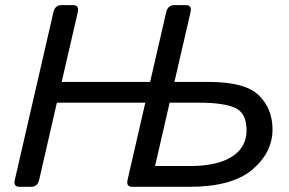

<svg xmlns="http://www.w3.org/2000/svg" viewBox="-20 -720 1113 740"><path d="M55.2 0Q30.8 0 37.1 -26.9L186 -673.3Q192.4 -700.2 216.8 -700.2H261.7Q286.1 -700.2 279.8 -673.3L217.8 -404.3H558.6L620.6 -673.3Q627 -700.2 651.4 -700.2H696.3Q720.7 -700.2 714.4 -673.3L652.3 -404.3H783.2Q925.8 -404.3 978 -352.3Q1030.3 -300.3 1030.3 -221.7Q1030.3 -131.8 952.1 -65.9Q874 0 709.5 0H489.7Q465.3 0 471.7 -26.9L540 -324.2H199.2L130.9 -26.9Q124.5 0 100.1 0ZM577.6 -80.1H712.4Q817.4 -80.1 873.8 -116.2Q930.2 -152.3 930.2 -216.8Q930.2 -285.6 884.8 -304.9Q839.4 -324.2 749 -324.2H633.8Z"/></svg>

Font: Istok Web
Style: BoldItalic
Weight: 700
Italic angle: -13°
Designer: Andrey V. Panov
Foundry: Andrey V. Panov
Version: Version 1.0.2g